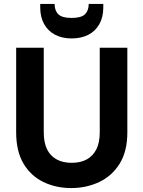

<svg xmlns="http://www.w3.org/2000/svg" viewBox="-20 -942 727 974"><path d="M341 12Q263 12 199.5 -19Q136 -50 99 -112.5Q62 -175 62 -271V-700H202V-270Q202 -219 218.5 -185Q235 -151 267 -133.5Q299 -116 343 -116Q389 -116 420.5 -133.5Q452 -151 469 -185Q486 -219 486 -270V-700H626V-271Q626 -175 587.5 -112.5Q549 -50 484 -19Q419 12 341 12ZM343 -747Q295 -747 259 -766Q223 -785 203.5 -820.5Q184 -856 184 -904V-922H257Q257 -888 276 -869.5Q295 -851 343 -851Q392 -851 411 -869.5Q430 -888 430 -922H504V-904Q504 -855 484 -819.5Q464 -784 428 -765.5Q392 -747 343 -747Z"/></svg>

Font: DM Sans 9pt ExtraBold
Style: Regular
Weight: 800
Version: Version 4.004;gftools[0.9.30]